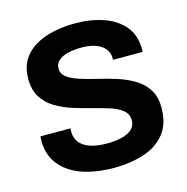

<svg xmlns="http://www.w3.org/2000/svg" viewBox="-105 -798 889 911"><g transform="rotate(-15 339.5 -343.0)"><path d="M343.1 12Q283 12 229 -0.1Q174.9 -12.1 133.5 -38.4Q92.1 -64.7 68.3 -105.5Q44.6 -146.3 44.6 -203.6Q44.6 -208.7 45 -214.2Q45.3 -219.6 45.6 -222.8H193.5Q193.3 -220.4 192.9 -215.3Q192.5 -210.3 192.5 -206.5Q192.5 -174.1 210.4 -152.3Q228.4 -130.4 262.1 -119.4Q295.8 -108.4 341.1 -108.4Q369.5 -108.4 392.4 -111.7Q415.3 -114.9 432.5 -121.3Q449.7 -127.7 461.4 -137Q473 -146.3 478.7 -158.4Q484.3 -170.4 484.3 -185Q484.3 -215.3 461.5 -234.1Q438.7 -252.9 400.7 -265.2Q362.8 -277.5 317.7 -288.7Q272.7 -300 227.2 -314.3Q181.7 -328.7 143.8 -351.6Q105.8 -374.4 83 -410.8Q60.3 -447.3 60.3 -501.9Q60.3 -552.5 81.7 -589.8Q103.2 -627.1 142 -651.2Q180.8 -675.2 232 -686.8Q283.2 -698.4 342.7 -698.4Q418.6 -698.4 480.8 -677.1Q543.1 -655.8 580.7 -611.6Q618.3 -567.5 618.5 -496.6V-484.6H472.5V-493.3Q472.5 -519.9 456.9 -539Q441.2 -558.2 412.3 -569Q383.4 -579.7 343.6 -579.7Q301.9 -579.7 272.4 -571.8Q242.9 -563.8 227.4 -548.6Q211.9 -533.4 211.9 -512Q211.9 -484.6 234.7 -467.8Q257.5 -451 295.4 -438.9Q333.4 -426.9 378.9 -416.2Q424.3 -405.4 469.4 -391.3Q514.4 -377.1 552.4 -354.2Q590.4 -331.3 613.1 -295.8Q635.9 -260.3 635.9 -206.9Q635.9 -128.1 598 -79.8Q560 -31.5 493.9 -9.8Q427.7 12 343.1 12Z"/></g></svg>

Font: Archivo Variable SemiBold
Style: Regular
Weight: 600
Designer: Hector Gatti
Foundry: Omnibus-Type
Version: Version 2.001